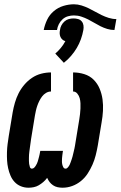

<svg xmlns="http://www.w3.org/2000/svg" viewBox="-20 -868 563 896"><path d="M272 8Q260 8 248.5 5.5Q237 3 227.5 -3.5Q218 -10 211.5 -18.5Q205 -27 200 -38Q192 -27 182 -18.5Q172 -10 161 -3.5Q150 3 137.5 5.5Q125 8 113 8Q94 8 77 1Q60 -6 48 -19Q36 -32 29 -48.5Q22 -65 18 -83Q14 -101 13 -119.5Q12 -138 12.5 -157.5Q13 -177 15.5 -196Q18 -215 21 -234L39 -343Q43 -366 49.5 -388.5Q56 -411 66.5 -432Q77 -453 93 -472Q109 -491 129 -504.5Q149 -518 172 -524Q195 -530 218 -530V-441Q206 -441 195 -434.5Q184 -428 176.5 -418Q169 -408 163.5 -397Q158 -386 154 -374.5Q150 -363 147.5 -351.5Q145 -340 143 -329L125 -219Q124 -212 123 -204.5Q122 -197 121 -190Q120 -183 119 -175.5Q118 -168 117 -160.5Q116 -153 115.5 -146Q115 -139 115 -131.5Q115 -124 115 -117Q115 -110 116 -103Q117 -96 119.5 -88.5Q122 -81 129 -81Q135 -81 139.5 -85.5Q144 -90 147 -95Q150 -100 152.5 -105Q155 -110 156.5 -115.5Q158 -121 159.5 -126.5Q161 -132 162.5 -137.5Q164 -143 165 -148.5Q166 -154 167 -159L168 -164H274L273 -159Q272 -152 271 -144.5Q270 -137 269.5 -130Q269 -123 269 -115.5Q269 -108 270.5 -101Q272 -94 275.5 -87.5Q279 -81 286 -81Q292 -81 297 -87Q302 -93 305 -99Q308 -105 310 -111.5Q312 -118 314.5 -124.5Q317 -131 318.5 -137.5Q320 -144 321.5 -150Q323 -156 324.5 -162.5Q326 -169 327.5 -175.5Q329 -182 330 -188.5Q331 -195 332 -201L350 -311Q352 -323 353.5 -336Q355 -349 355.5 -361.5Q356 -374 355.5 -386Q355 -398 352 -409.5Q349 -421 341 -431Q333 -441 321 -441V-530Q348 -530 373.5 -522Q399 -514 417 -496Q435 -478 445 -454Q455 -430 458.5 -404Q462 -378 460.5 -350.5Q459 -323 454 -296L436 -187Q432 -165 426.5 -143Q421 -121 411.5 -99.5Q402 -78 389 -58Q376 -38 357.5 -23Q339 -8 317 0Q295 8 272 8ZM246 -728H184Q189 -753 200 -776Q211 -799 231 -816Q251 -833 276 -840.5Q301 -848 325 -848Q343 -848 360.5 -842.5Q378 -837 393.5 -829.5Q409 -822 424 -813.5Q439 -805 454.5 -797.5Q470 -790 487.5 -784.5Q505 -779 523 -779L514 -728Q497 -728 480.5 -733Q464 -738 449 -745.5Q434 -753 420 -761.5Q406 -770 391 -777.5Q376 -785 359.5 -790.5Q343 -796 325 -796Q311 -796 297 -792Q283 -788 272 -778Q261 -768 254.5 -755Q248 -742 246 -728ZM278 -575 238 -618Q252 -630 264 -644.5Q276 -659 285 -676Q277 -678 271 -683.5Q265 -689 262 -696Q259 -703 258.5 -711Q258 -719 260 -728Q261 -739 266.5 -749.5Q272 -760 281 -768Q290 -776 301 -779Q312 -782 323 -782Q334 -782 344.5 -779Q355 -776 361.5 -768Q368 -760 369.5 -749.5Q371 -739 369 -728Q365 -706 357.5 -685Q350 -664 338.5 -644.5Q327 -625 311.5 -607Q296 -589 278 -575Z"/></svg>

Font: Iosevka Slab Extrabold
Style: Italic
Weight: 800
Italic angle: -9°
Monospace: yes
Designer: Belleve Invis
Foundry: Belleve Invis
Version: Version 11.1.0; ttfautohint (v1.8.3)